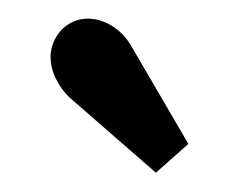

<svg xmlns="http://www.w3.org/2000/svg" viewBox="-20 -605 251 202"><path d="M53.2 -502.4Q44.4 -510.7 38.8 -522.2Q33.2 -533.7 33.2 -545.4Q33.2 -552.7 36.1 -560.1Q39.1 -567.4 44.2 -573Q49.3 -578.6 56.6 -582Q64 -585.4 72.3 -585.4Q85 -585.4 97.2 -578.1Q109.4 -570.8 117.2 -558.1L178.2 -453.6L144 -423.3Z"/></svg>

Font: Parastoo Print
Style: Print-Bold
Weight: 700
Foundry: Saber Rastikerdar (saber.rastikerdar@gmail.com)
Version: Version 1.0.0-alpha3